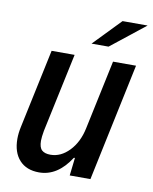

<svg xmlns="http://www.w3.org/2000/svg" viewBox="-80 -751 655 822"><g transform="rotate(10 247.5 -340.0)"><path d="M368 0H278L287 -78L282 -77Q226 10 146 10Q91 10 60.5 -23.5Q30 -57 30 -116Q30 -140 36 -168L109 -512H209L136 -169Q131 -141 131 -125Q131 -96 143.5 -84.5Q156 -73 181 -73Q226 -73 262.5 -111Q299 -149 312 -210L376 -512H476ZM386 -690H495L346 -572H272Z"/></g></svg>

Font: Decalotype Medium Italic
Style: Regular
Weight: 500
Italic angle: -12°
Designer: Alfredo Marco Pradil
Foundry: Alfredo Marco Pradil
Version: Version 1.0